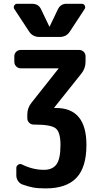

<svg xmlns="http://www.w3.org/2000/svg" viewBox="-20 -790 540 1040"><path d="M283.2 -205.1Q448.2 -205.1 448.2 -4.9Q448.2 116.2 394 173.3Q339.8 230.5 227.5 230.5Q185.5 230.5 159.2 225.6Q132.8 220.7 100.6 209Q85.9 203.1 77.1 189.5Q68.4 175.8 68.4 160.2V120.1Q68.4 108.4 78.6 102.1Q88.9 95.7 98.6 100.6Q157.2 129.9 217.8 129.9Q264.6 129.9 286.1 100.1Q307.6 70.3 307.6 -4.9Q307.6 -74.2 281.7 -94.7Q255.9 -115.2 168 -115.2H163.1Q148.4 -115.2 138.2 -125Q127.9 -134.8 127.9 -150.4V-169.9Q127.9 -205.1 150.4 -233.4L295.9 -417Q295.9 -418 296.4 -418Q296.9 -418 296.9 -418.9Q296.9 -419.9 295.9 -419.9H92.8Q78.1 -419.9 67.9 -430.2Q57.6 -440.4 57.6 -455.1V-485.4Q57.6 -500 67.9 -509.8Q78.1 -519.5 92.8 -519.5H408.2Q422.9 -519.5 433.1 -509.8Q443.4 -500 443.4 -485.4V-455.1Q443.4 -419.9 420.9 -391.6L274.4 -208Q274.4 -208 274.4 -207L273.4 -206.1Q273.4 -205.1 274.4 -205.1ZM193.4 -589.8Q157.2 -589.8 137.7 -619.1L57.6 -741.2Q51.8 -751 57.1 -760.3Q62.5 -769.5 73.2 -769.5H153.3Q189.5 -769.5 203.1 -738.3L247.1 -646.5Q247.1 -645.5 248 -645Q249 -644.5 249 -646.5L293 -738.3Q307.6 -770.5 342.8 -769.5H422.9Q433.6 -769.5 439 -760.3Q444.3 -751 438.5 -741.2L358.4 -619.1Q339.8 -589.8 302.7 -589.8Z"/></svg>

Font: Rounded-L Mgen+ 1mn bold
Style: Bold
Weight: 700
Designer: [Source Han Sans]
Ryoko NISHIZUKA  (kana & ideographs); Paul D. Hunt (Latin, Greek & Cyrillic); Wenlong ZHANG  (bopomofo
Version: Version 1.059.20150602